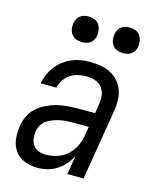

<svg xmlns="http://www.w3.org/2000/svg" viewBox="-113 -819 726 904"><g transform="rotate(15 250.0 -367.5)"><path d="M158 8Q158 8 158 8Q158 8 158 8Q125 8 95.5 -3Q66 -14 47.5 -38.5Q29 -63 25 -95Q21 -127 26 -160Q30 -185 41 -209Q52 -233 71.5 -251Q91 -269 115 -281Q139 -293 164 -299.5Q189 -306 214 -308.5Q239 -311 264 -311H353L360 -357Q364 -379 361 -400.5Q358 -422 345.5 -438Q333 -454 312.5 -461Q292 -468 270 -468Q250 -468 229.5 -463.5Q209 -459 191.5 -447.5Q174 -436 162 -418Q150 -400 146 -380H69Q73 -402 82 -423.5Q91 -445 105.5 -464Q120 -483 139.5 -498Q159 -513 180.5 -522Q202 -531 224.5 -534.5Q247 -538 270 -538Q296 -538 321.5 -533.5Q347 -529 368.5 -518Q390 -507 406.5 -488.5Q423 -470 431.5 -447Q440 -424 440.5 -397.5Q441 -371 437 -345L380 0H301L316 -91Q304 -69 287.5 -50Q271 -31 250 -17.5Q229 -4 205.5 2Q182 8 158 8ZM180 -62Q207 -62 234.5 -71Q262 -80 284 -100Q306 -120 318 -146.5Q330 -173 334 -200L341 -241H264Q248 -241 232 -240Q216 -239 200 -235.5Q184 -232 168.5 -226.5Q153 -221 139 -211.5Q125 -202 116 -187Q107 -172 105 -156Q102 -138 104.5 -120Q107 -102 117 -88Q127 -74 144 -68Q161 -62 180 -62ZM406 -618Q391 -618 377.5 -623Q364 -628 355.5 -639.5Q347 -651 344.5 -665.5Q342 -680 345 -695Q347 -705 352 -715Q357 -725 366 -731.5Q375 -738 385.5 -740.5Q396 -743 406 -743Q421 -743 435 -737.5Q449 -732 457 -720.5Q465 -709 467.5 -694.5Q470 -680 468 -665Q466 -655 460.5 -645Q455 -635 446 -628.5Q437 -622 426.5 -620Q416 -618 406 -618ZM206 -618Q191 -618 177.5 -623Q164 -628 155.5 -639.5Q147 -651 144.5 -665.5Q142 -680 145 -695Q147 -705 152 -715Q157 -725 166 -731.5Q175 -738 185.5 -740.5Q196 -743 206 -743Q221 -743 235 -737.5Q249 -732 257 -720.5Q265 -709 267.5 -694.5Q270 -680 268 -665Q266 -655 260.5 -645Q255 -635 246 -628.5Q237 -622 226.5 -620Q216 -618 206 -618Z"/></g></svg>

Font: Iosevka Curly Oblique
Style: Regular
Weight: 400
Italic angle: -9°
Monospace: yes
Designer: Belleve Invis
Foundry: Belleve Invis
Version: Version 11.1.0; ttfautohint (v1.8.3)